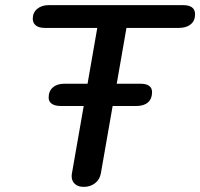

<svg xmlns="http://www.w3.org/2000/svg" viewBox="-20 -720 782 750"><path d="M742 -664Q742 -639 725 -625Q708 -611 679 -611H474L436 -393H528Q574 -393 574 -360Q574 -334 558 -320Q542 -306 513 -306H420L374 -43Q370 -19 351.5 -4.5Q333 10 307 10Q285 10 272.5 -1.5Q260 -13 260 -31Q260 -39 261 -43L307 -306H217Q195 -306 182.5 -314.5Q170 -323 170 -339Q170 -364 186.5 -378.5Q203 -393 232 -393H322L360 -611H155Q132 -611 120 -620.5Q108 -630 108 -647Q108 -671 125.5 -685.5Q143 -700 171 -700H695Q742 -700 742 -664Z"/></svg>

Font: Kodchasan SemiBold
Style: Italic
Weight: 600
Italic angle: -10°
Version: Version 1.000; ttfautohint (v1.6)